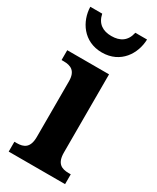

<svg xmlns="http://www.w3.org/2000/svg" viewBox="-195 -820 721 879"><g transform="rotate(30 165.0 -380.5)"><path d="M157 -606C256 -606 305 -686 307 -761H245C235 -713 203 -693 157 -693C112 -693 80 -713 70 -761H7C9 -686 59 -606 157 -606ZM15 0H313V-52H302C264 -52 236 -65 236 -123V-536H15V-484H27C64 -484 93 -471 93 -417V-123C93 -65 65 -52 27 -52H15Z"/></g></svg>

Font: Noto Serif SemiCondensed
Style: Bold
Weight: 700
Width: 4
Designer: Monotype Design Team
Foundry: Monotype Imaging Inc.
Version: Version 2.015